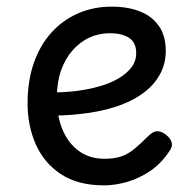

<svg xmlns="http://www.w3.org/2000/svg" viewBox="-20 -539 566 578"><path d="M293 19Q214 19 163 -15Q112 -49 87.5 -105Q63 -161 63 -228Q63 -295 81.5 -348.5Q100 -402 134 -440Q168 -478 214.5 -498.5Q261 -519 316 -519Q365 -519 401.5 -504.5Q438 -490 458.5 -460.5Q479 -431 479 -386Q479 -348 462.5 -317Q446 -286 416 -262.5Q386 -239 345 -223.5Q304 -208 253 -200Q202 -192 145 -191V-261Q178 -261 212.5 -265.5Q247 -270 279 -279Q311 -288 336 -302.5Q361 -317 375.5 -336Q390 -355 390 -379Q390 -411 368.5 -425Q347 -439 311 -439Q278 -439 249.5 -426Q221 -413 198.5 -387.5Q176 -362 163.5 -326Q151 -290 151 -244Q151 -189 168.5 -148Q186 -107 218 -84Q250 -61 295 -61Q325 -61 346 -68.5Q367 -76 385.5 -91.5Q404 -107 426 -129Q441 -144 453.5 -144Q466 -144 480 -133Q494 -122 497 -109.5Q500 -97 490 -84Q465 -46 431 -23.5Q397 -1 361.5 9Q326 19 293 19Z"/></svg>

Font: Playwrite DE Grund
Style: Regular
Weight: 400
Designer: Veronika Burian, José Scaglione
Foundry: TypeTogether
Version: Version 1.002